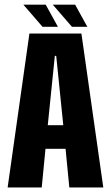

<svg xmlns="http://www.w3.org/2000/svg" viewBox="-20 -822 488 842"><path d="M13.5 0 109 -675H337L433 0H284L267.5 -169.5H179.5L163 0ZM189.5 -273H257.5L226.5 -577H220.5ZM295.5 -704.5 211.5 -801.5H309.5L363 -704.5ZM166.5 -704.5 82.5 -801.5H180.5L234 -704.5Z"/></svg>

Font: Anybody Condensed Regular
Style: Bold
Weight: 700
Width: 3
Designer: Tyler Finck
Foundry: Etcetera Type Company
Version: Version 1.010; ttfautohint (v1.8.3) -l 8 -r 50 -G 200 -x 14 